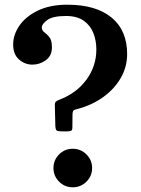

<svg xmlns="http://www.w3.org/2000/svg" viewBox="-20 -780 600 817"><path d="M158 -663.5Q158 -650 168.8 -642.5Q179.5 -635 190.2 -621.8Q201 -608.5 201 -578.5Q201 -542.5 175 -523.8Q149 -505 118 -505Q86 -505 61 -526.8Q36 -548.5 36 -591Q36 -632 62.5 -670.8Q89 -709.5 140.8 -734.8Q192.5 -760 267 -760Q388 -760 454.5 -705.5Q521 -651 521 -550Q521 -495.5 494.2 -448.8Q467.5 -402 420 -367.5Q372.5 -333 310.5 -316.5Q299 -314 294 -310.8Q289 -307.5 288.5 -292.5L288 -238.5Q288 -226.5 283 -223.8Q278 -221 266 -221H243Q226.5 -221 221.5 -224.5Q216.5 -228 215.5 -243.5L213.5 -325.5Q212.5 -343.5 217.8 -347.8Q223 -352 236 -357Q306.5 -384.5 348.2 -441.5Q390 -498.5 390 -570Q390 -607 377.2 -639.5Q364.5 -672 336 -692Q307.5 -712 261 -712Q205 -712 181.5 -695Q158 -678 158 -663.5ZM207.5 -65Q207.5 -99 231.5 -123Q255.5 -147 289.5 -147Q323.5 -147 347.8 -123Q372 -99 372 -65Q372 -31 347.8 -7Q323.5 17 289.5 17Q255.5 17 231.5 -7Q207.5 -31 207.5 -65Z"/></svg>

Font: Besley* Condensed Semi
Style: Regular
Weight: 600
Width: 3
Designer: Owen Earl
Foundry: indestructible type*
Version: Version 3.000; ttfautohint (v1.8.3)